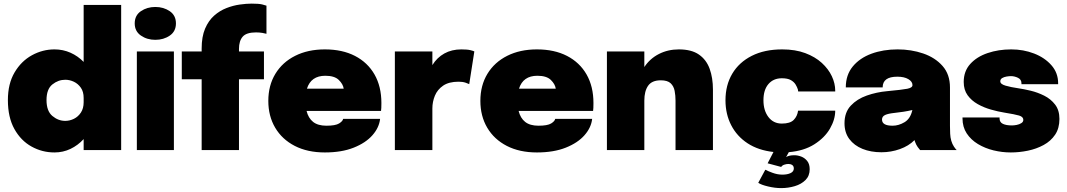

<svg xmlns="http://www.w3.org/2000/svg" viewBox="-20 -808 5748 1034"><path d="M273.5 13Q207 13 149.8 -18.8Q92.5 -50.5 57.5 -113.2Q22.5 -176 22.5 -269Q22.5 -357 58.5 -418Q94.5 -479 152 -510.5Q209.5 -542 273.5 -542Q319.5 -542 359.8 -524Q400 -506 430.5 -474.5V-781.5H632.5V0H430.5V-59Q400 -25.5 359.8 -6.2Q319.5 13 273.5 13ZM331.5 -157Q355.5 -157 378.2 -168.2Q401 -179.5 415.8 -202Q430.5 -224.5 430.5 -257.5V-280.5Q430.5 -314 415.5 -335.5Q400.5 -357 377.8 -367.8Q355 -378.5 331.5 -378.5Q293.5 -378.5 262 -353.2Q230.5 -328 230.5 -269Q230.5 -210 262 -183.5Q293.5 -157 331.5 -157Z M816.5 -593.5Q772 -593.5 738.8 -616.5Q705.5 -639.5 705.5 -682Q705.5 -725 738.8 -747.8Q772 -770.5 816.5 -770.5Q861 -770.5 894.2 -747.8Q927.5 -725 927.5 -682Q927.5 -639 894.2 -616.2Q861 -593.5 816.5 -593.5ZM717 0V-531H916.5V0Z M1066 0V-381H959V-531H1066V-546.5Q1066 -610.5 1084.5 -653.8Q1103 -697 1133.2 -723.8Q1163.5 -750.5 1199.5 -764.5Q1235.5 -778.5 1271.2 -783.5Q1307 -788.5 1335.5 -788.5Q1374 -788.5 1391.5 -784.2Q1409 -780 1415 -777.5V-626Q1409 -628 1393 -630.8Q1377 -633.5 1358.5 -633.5Q1307 -633.5 1287 -610.5Q1267 -587.5 1267 -544.5V-531H1401.5V-381H1267V0Z M2027 -168Q2022 -121 1985.8 -79.8Q1949.5 -38.5 1884.8 -12.8Q1820 13 1729.5 13Q1636 13 1567.5 -22.2Q1499 -57.5 1462 -120.2Q1425 -183 1425 -264.5Q1425 -348 1463 -410.5Q1501 -473 1569.8 -507.5Q1638.5 -542 1729.5 -542Q1823.5 -542 1891.8 -506.8Q1960 -471.5 1997 -406.8Q2034 -342 2034 -253Q2034 -238 2033.5 -227.5Q2033 -217 2032 -210.5H1631Q1640.5 -172 1666.2 -151.5Q1692 -131 1738 -131Q1786.5 -131 1806.2 -143.2Q1826 -155.5 1828 -168ZM1732 -400Q1655 -400 1633 -330.5H1831Q1827.5 -355 1804.5 -377.5Q1781.5 -400 1732 -400Z M2106.5 0V-531H2308.5V-457.5Q2333.5 -498 2373 -520Q2412.5 -542 2464.5 -542Q2497 -542 2513.8 -537.8Q2530.5 -533.5 2534.5 -531L2507 -355Q2502.5 -357.5 2487 -362.8Q2471.5 -368 2449.5 -368Q2397.5 -368 2366.5 -346.8Q2335.5 -325.5 2322 -292.5Q2308.5 -259.5 2308.5 -224V0Z M3169 -168Q3164 -121 3127.8 -79.8Q3091.5 -38.5 3026.8 -12.8Q2962 13 2871.5 13Q2778 13 2709.5 -22.2Q2641 -57.5 2604 -120.2Q2567 -183 2567 -264.5Q2567 -348 2605 -410.5Q2643 -473 2711.8 -507.5Q2780.5 -542 2871.5 -542Q2965.5 -542 3033.8 -506.8Q3102 -471.5 3139 -406.8Q3176 -342 3176 -253Q3176 -238 3175.5 -227.5Q3175 -217 3174 -210.5H2773Q2782.5 -172 2808.2 -151.5Q2834 -131 2880 -131Q2928.5 -131 2948.2 -143.2Q2968 -155.5 2970 -168ZM2874 -400Q2797 -400 2775 -330.5H2973Q2969.5 -355 2946.5 -377.5Q2923.5 -400 2874 -400Z M3248.5 0V-531H3450V-447Q3480 -492.5 3528.5 -517.2Q3577 -542 3636 -542Q3704 -542 3744 -514.2Q3784 -486.5 3801.8 -437.5Q3819.5 -388.5 3819.5 -325.5V0H3618V-266Q3618 -293.5 3613.2 -318.5Q3608.5 -343.5 3591.8 -359.5Q3575 -375.5 3538.5 -375.5Q3491 -375.5 3470.5 -346.5Q3450 -317.5 3450 -266V0Z M4258 28Q4276 28 4295 35.2Q4314 42.5 4327.2 59Q4340.5 75.5 4340.5 103.5Q4340.5 139 4318 161.5Q4295.5 184 4260.2 194.5Q4225 205 4187 205Q4153.5 205 4116.5 196.2Q4079.5 187.5 4063.5 176.5L4101.5 106Q4113 112.5 4140 122.5Q4167 132.5 4193.5 132.5Q4220 132.5 4237.5 124.2Q4255 116 4255 99.5Q4255 86.5 4246.5 80.8Q4238 75 4226.5 75Q4215 75 4203.8 78.8Q4192.5 82.5 4187 91L4114 71.5L4145.5 10.5Q4064 1.5 4006.2 -36.2Q3948.5 -74 3917.8 -133.8Q3887 -193.5 3887 -268Q3887 -349.5 3923.5 -411Q3960 -472.5 4028.5 -507.2Q4097 -542 4192.5 -542Q4263 -542 4316.5 -522Q4370 -502 4405.8 -469.2Q4441.5 -436.5 4459.8 -397.5Q4478 -358.5 4478 -320V-315.5H4278.5Q4278.5 -321 4277 -326Q4273 -339 4264.5 -353Q4256 -367 4238.8 -376.8Q4221.5 -386.5 4190.5 -386.5Q4145 -386.5 4118.2 -355.2Q4091.5 -324 4091.5 -268Q4091.5 -213 4118.2 -177.8Q4145 -142.5 4190.5 -142.5Q4235 -142.5 4254.5 -162.2Q4274 -182 4278 -212H4478Q4478 -164.5 4449.8 -115.5Q4421.5 -66.5 4365.8 -31Q4310 4.5 4228 11.5L4213.5 38Q4229 28 4258 28Z M4727 12Q4670 12 4625 -6.2Q4580 -24.5 4554 -59.2Q4528 -94 4528 -144Q4528 -203 4561.8 -239Q4595.5 -275 4648.2 -293.5Q4701 -312 4757.5 -317Q4838 -324.5 4866 -330Q4894 -335.5 4894 -349.5V-350Q4894 -368.5 4871.8 -381.8Q4849.5 -395 4812.5 -395Q4733.5 -395 4733.5 -337.5H4535Q4535 -404.5 4572.5 -450Q4610 -495.5 4673.2 -518.8Q4736.5 -542 4814 -542Q4887.5 -542 4951.8 -520Q5016 -498 5056 -452.8Q5096 -407.5 5096 -337V-130.5Q5096 -108.5 5097 -88Q5098 -67.5 5103 -50Q5108.5 -31.5 5117.5 -18.2Q5126.5 -5 5132 0H4935Q4930.5 -4.5 4922 -16.5Q4913.5 -28.5 4908 -44Q4906.5 -49 4905 -53.5Q4874 -22 4826.2 -5Q4778.5 12 4727 12ZM4787 -131Q4819.5 -131 4851.2 -149.8Q4883 -168.5 4893.5 -215.5Q4870 -210 4845.5 -206.2Q4821 -202.5 4798 -200Q4763.5 -196.5 4746.8 -188.8Q4730 -181 4730 -164Q4730 -131 4787 -131Z M5423.5 13Q5376.5 13 5330.5 1.8Q5284.5 -9.5 5246.8 -32.2Q5209 -55 5186.2 -89.5Q5163.5 -124 5163.5 -170.5V-175.5H5363V-170.5Q5363 -149.5 5381 -141Q5399 -132.5 5429.5 -132.5Q5440.5 -132.5 5455 -135.2Q5469.5 -138 5480.2 -144.8Q5491 -151.5 5491 -162.5Q5491 -179 5468.2 -185.8Q5445.5 -192.5 5389 -201.5Q5355 -207 5317 -217.8Q5279 -228.5 5245.5 -247.2Q5212 -266 5191 -295Q5170 -324 5170 -366.5Q5170 -424.5 5205.2 -463.5Q5240.5 -502.5 5298.8 -522.2Q5357 -542 5426 -542Q5491.5 -542 5549 -519.8Q5606.5 -497.5 5642.5 -456.5Q5678.5 -415.5 5678.5 -359.5V-354.5H5481V-359.5Q5481 -380 5462.2 -389Q5443.5 -398 5424.5 -398Q5414.5 -398 5400.8 -395.8Q5387 -393.5 5377 -387.5Q5367 -381.5 5367 -370Q5367 -355 5395 -346.8Q5423 -338.5 5464.5 -332.5Q5493 -328.5 5530.5 -319.5Q5568 -310.5 5603.5 -292.8Q5639 -275 5662.2 -244.8Q5685.5 -214.5 5685.5 -167.5Q5685.5 -117 5662.2 -82.5Q5639 -48 5600.2 -27Q5561.5 -6 5515.5 3.5Q5469.5 13 5423.5 13Z"/></svg>

Font: Epilogue Black
Style: Regular
Weight: 900
Designer: Tyler Finck
Foundry: Etcetera Type Co
Version: Version 2.111; ttfautohint (v1.8.3)